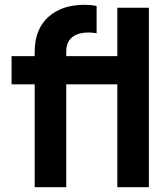

<svg xmlns="http://www.w3.org/2000/svg" viewBox="-20 -777 698 797"><path d="M124 0H255V-427H467V0H598V-745H467V-544H255V-562Q255 -603 279.5 -622.5Q304 -642 347 -642Q363 -642 381 -639V-752Q358 -757 330 -757Q236 -757 180 -706Q124 -655 124 -562V-544H28V-427H124Z"/></svg>

Font: Plus Jakarta Sans
Style: Bold
Weight: 700
Designer: Gumpita Rahayu
Foundry: Tokotype
Version: Version 2.004; ttfautohint (v1.8.3)